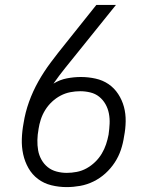

<svg xmlns="http://www.w3.org/2000/svg" viewBox="-20 -755 640 783"><path d="M252 8Q220 8 189.5 0.5Q159 -7 135 -25Q111 -43 96 -69.5Q81 -96 74.5 -126Q68 -156 69 -188Q70 -220 76 -252Q83 -297 98.5 -340Q114 -383 136.5 -423Q159 -463 187.5 -501Q216 -539 246 -576L373 -735H453L296 -540Q271 -509 246 -478Q221 -447 198 -414Q224 -430 253 -435.5Q282 -441 310 -441Q340 -441 369.5 -434.5Q399 -428 422.5 -412Q446 -396 462 -371.5Q478 -347 485.5 -319Q493 -291 492.5 -260Q492 -229 486 -199Q482 -171 473 -144Q464 -117 448 -92.5Q432 -68 410 -48Q388 -28 361.5 -15Q335 -2 307 3Q279 8 252 8ZM252 -50Q272 -50 293 -54Q314 -58 333 -68.5Q352 -79 368 -94.5Q384 -110 395 -128.5Q406 -147 412.5 -166.5Q419 -186 423 -207Q423 -207 423 -207.5Q423 -208 423 -208Q426 -229 427 -250.5Q428 -272 424 -292.5Q420 -313 410 -330.5Q400 -348 384.5 -360.5Q369 -373 348.5 -378Q328 -383 307 -383Q307 -383 307 -383Q307 -383 307 -383Q287 -383 266.5 -379Q246 -375 227 -365Q208 -355 192 -340Q176 -325 164.5 -306.5Q153 -288 146.5 -268Q140 -248 137 -228Q137 -228 137 -227.5Q137 -227 137 -227Q133 -206 132.5 -184Q132 -162 135.5 -142Q139 -122 149 -104Q159 -86 174.5 -73.5Q190 -61 210.5 -55.5Q231 -50 252 -50Z"/></svg>

Font: Iosevka Etoile Light Oblique
Style: Regular
Weight: 300
Italic angle: -9°
Designer: Belleve Invis
Foundry: Belleve Invis
Version: Version 15.5.2; ttfautohint (v1.8.4)